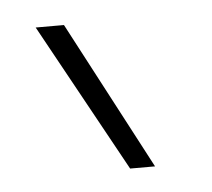

<svg xmlns="http://www.w3.org/2000/svg" viewBox="-31 -822 314 284"><g transform="rotate(-5 126.0 -680.0)"><path d="M152 -570 31 -790H73L189 -570Z"/></g></svg>

Font: M PLUS 1 ExtraLight
Style: Regular
Weight: 250
Version: Version 1.001